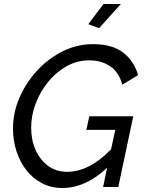

<svg xmlns="http://www.w3.org/2000/svg" viewBox="-20 -936 726 961"><path d="M292 5Q235 5 189 -19.5Q143 -44 111 -85.5Q79 -127 62 -180.5Q45 -234 45 -292Q45 -373 78 -448.5Q111 -524 167.5 -584.5Q224 -645 295.5 -680Q367 -715 445 -715Q543 -715 597.5 -672Q652 -629 671 -560L592 -512Q576 -574 532 -604Q488 -634 426 -634Q367 -634 314.5 -605Q262 -576 222 -527.5Q182 -479 159 -419Q136 -359 136 -297Q136 -236 158 -186Q180 -136 220.5 -106Q261 -76 316 -76Q370 -76 425 -103.5Q480 -131 536 -189L557 -286H412L427 -354H647L572 0H496L516 -96Q408 5 292 5ZM476 -795 422 -815 498 -916H585Z"/></svg>

Font: Raleway Medium
Style: Italic
Weight: 500
Italic angle: -12°
Designer: Matt McInerney, Pablo Impallari, Rodrigo Fuenzalida
Foundry: Matt McInerney, Pablo Impallari, Rodrigo Fuenzalida
Version: Version 4.026